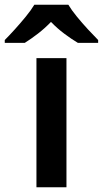

<svg xmlns="http://www.w3.org/2000/svg" viewBox="-72 -786 432 806"><path d="M207 0H81V-542H207ZM215 -766Q228 -744 250.5 -716.5Q273 -689 297 -663Q321 -637 340 -618V-606H255Q228 -622 198 -644.5Q168 -667 142 -694Q116 -667 87.5 -645Q59 -623 32 -606H-52V-618Q-33 -637 -9.5 -663Q14 -689 36.5 -716.5Q59 -744 72 -766Z"/></svg>

Font: Noto Sans Kannada SemiBold
Style: Regular
Weight: 600
Designer: Jelle Bosma - Monotype Design Team
Foundry: Monotype Imaging Inc.
Version: Version 2.005; ttfautohint (v1.8.4.7-5d5b)